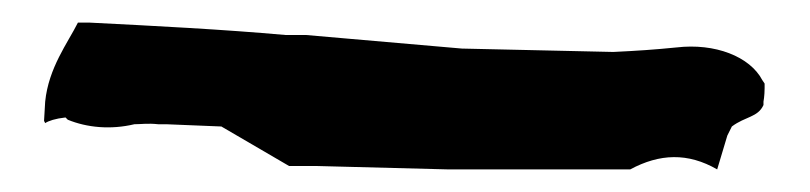

<svg xmlns="http://www.w3.org/2000/svg" viewBox="-20 -90 717 170"><path d="M19 17 20 19C23 17 29 15 38 14L40 16C57 23 78 25 99 20C105 20 111 19 120 20H127L176 22L236 57H261L377 60H538C564 46 589 45 615 60L624 30L628 22C640 13 651 14 656 3V0C656 0 657 -5 657 -12V-16L655 -19C644 -40 613 -52 579 -48C559 -46 544 -45 523 -44L389 -47L251 -59H233C177 -64 118 -67 59 -70H49C40 -52 23 -30 20 0Z"/></svg>

Font: Vapor
Style: ExBd
Weight: 800
Foundry: Cannot Into Space Fonts
Version: Version 0.179